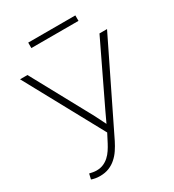

<svg xmlns="http://www.w3.org/2000/svg" viewBox="-208 -990 1015 1118"><g transform="rotate(-30 300.0 -431.0)"><path d="M75.7 1Q86.9 4.9 101.1 7.6Q115.2 10.3 132.3 10.3Q167 10.3 193.8 -0.7Q220.7 -11.7 241.2 -30.3Q262.2 -48.8 278.3 -73Q294.4 -97.2 307.6 -123.5L594.7 -710.9H543.9L348.6 -304.2L315.9 -234.4L279.8 -306.6L59.6 -710.9H9.8L294.4 -189L265.1 -132.3Q254.9 -112.8 242.4 -94Q230 -75.2 213.9 -60.5Q198.2 -45.9 177.7 -36.9Q157.2 -27.8 131.3 -27.8Q119.6 -27.8 107.2 -30Q94.7 -32.2 84 -34.7ZM474.6 -835.4V-872.1H157.7V-835.4Z"/></g></svg>

Font: Roboto Mono ExtraLight
Style: Regular
Weight: 250
Monospace: yes
Designer: Google
Version: Version 3.000